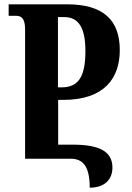

<svg xmlns="http://www.w3.org/2000/svg" viewBox="-20 -734 610 888"><path d="M395 134C464 134 500 96 500 41C500 -35 437 -65 316 -65H249V-272H273C463 -272 534 -373 534 -502C534 -641 458 -714 291 -714H20V-661H53C75 -661 96 -653 96 -600V0H306C360 0 395 30 395 134ZM248 -330V-655H277C344 -655 375 -605 375 -498C375 -378 342 -330 265 -330Z"/></svg>

Font: Noto Serif Georgian ExtraCondensed ExtraBold
Style: Regular
Weight: 800
Width: 2
Designer: Monotype Design Team, Akaki Razmadze
Foundry: Google LLC
Version: Version 2.003